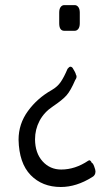

<svg xmlns="http://www.w3.org/2000/svg" viewBox="-20 -582 433 752"><path d="M272.5 -562Q281.2 -562 286.9 -554.2Q292.5 -546.4 292.5 -532.7V-490.7Q292.5 -476.6 286.9 -469Q281.2 -461.4 272.5 -461.4H231.9Q211.9 -461.4 211.9 -490.7V-532.7Q211.9 -546.9 217.5 -554.4Q223.1 -562 231.9 -562ZM264.2 -316.4Q276.4 -296.9 277.3 -290Q283.7 -280.8 274.4 -268.1Q256.8 -227.1 240.7 -208.7Q224.6 -190.4 187.5 -165.5Q152.8 -142.6 135 -108.9Q117.2 -75.2 117.2 -36.1Q117.7 17.6 146.7 49.8Q175.8 82 219.7 82Q274.4 82 325.7 47.4Q333.5 42 339.8 56.2Q343.8 56.2 348.9 69.8Q354 83.5 354 89.4Q354 105 340.8 111.8Q279.3 150.4 218.3 150.4Q145.5 150.4 100.1 103.8Q54.7 57.1 52.7 -34.7Q52.7 -96.7 89.4 -147Q126 -197.3 182.1 -229Q205.1 -242.2 218 -261.2Q231 -280.3 244.6 -312.5Q251 -320.8 255.9 -320.8Q260.3 -320.8 264.2 -316.4Z"/></svg>

Font: BenchNine
Style: Regular
Weight: 400
Designer: Vernon Adams
Foundry: Vernon Adams
Version: Version 1 ; ttfautohint (v0.92.18-e454-dirty) -l 8 -r 50 -G 